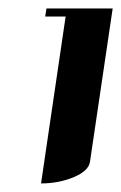

<svg xmlns="http://www.w3.org/2000/svg" viewBox="-20 -635 284 450"><path d="M76.2 -205.1 133.8 -596.2H85.9L88.9 -615.2H244.1L190.9 -255.9Q188 -234.9 153.8 -220.2Q118.2 -205.1 76.2 -205.1Z"/></svg>

Font: Hjet
Style: Italic
Weight: 400
Designer: T. Christopher White
Version: Version 1.2